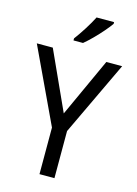

<svg xmlns="http://www.w3.org/2000/svg" viewBox="-138 -1017 778 1091"><g transform="rotate(15 251.0 -472.0)"><path d="M251 -369 409 -714H502L295 -277V0H207V-274L0 -714H94ZM393 -934Q380 -915 355.5 -886.5Q331 -858 303 -830Q275 -802 253 -784H197V-796Q221 -828 247 -869Q273 -910 290 -944H393Z"/></g></svg>

Font: Noto Sans Gurmukhi SemiCondensed
Style: Regular
Weight: 400
Width: 4
Designer: Jelle Bosma - Monotype Design Team
Foundry: Monotype Imaging Inc.
Version: Version 2.004; ttfautohint (v1.8.4.7-5d5b)